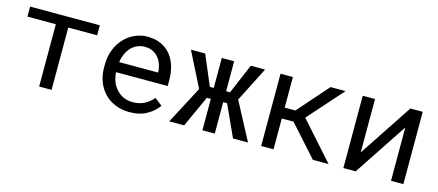

<svg xmlns="http://www.w3.org/2000/svg" viewBox="-44 -941 3089 1355"><g transform="rotate(15 1500.0 -264.0)"><path d="M560.1 -455.1V-528.3H50.8V-455.1H258.3V0H349.1V-455.1Z M918.5 9.8Q995.6 9.8 1048.1 -21.2Q1100.6 -52.2 1127 -92.3L1071.8 -135.3Q1046.9 -103 1009.3 -83.5Q971.7 -64 923.3 -64Q886.7 -64 856.4 -77.6Q826.2 -91.3 804.7 -115.2Q783.7 -137.7 771.7 -167Q759.8 -196.3 756.3 -234.9V-238.3H1133.8V-278.8Q1133.8 -334 1119.9 -381.3Q1106 -428.7 1077.6 -463.9Q1049.3 -498.5 1006.6 -518.3Q963.9 -538.1 906.7 -538.1Q861.3 -538.1 818.1 -519.5Q774.9 -501 741.2 -466.3Q707 -431.2 686.5 -380.6Q666 -330.1 666 -266.1V-245.6Q666 -190.4 684.6 -143.6Q703.1 -96.7 736.3 -62.5Q769.5 -28.3 816.2 -9.3Q862.8 9.8 918.5 9.8ZM906.7 -463.9Q941.4 -463.9 966.6 -451.2Q991.7 -438.5 1008.3 -418Q1024.9 -397.5 1034.2 -369.4Q1043.5 -341.3 1043.5 -316.9V-312.5H759.3Q764.6 -349.1 778.1 -377.2Q791.5 -405.3 811 -424.8Q830.6 -443.8 855 -453.9Q879.4 -463.9 906.7 -463.9Z M1569.8 -229.5 1674.8 0H1784.2L1638.7 -274.9L1767.6 -528.3H1663.1L1570.3 -309.6H1541.5V-528.3H1451.2V-309.6H1422.4L1330.1 -528.3H1225.6L1353.5 -274.9L1208.5 0H1317.4L1422.4 -229.5H1451.2V0H1541.5V-229.5Z M2056.6 -225.1 2258.3 0H2373L2128.9 -273.9L2355.5 -528.3H2245.6L2048.8 -304.7H1970.7V-528.3H1880.4V0H1970.7V-225.1Z M2829.1 -528.3 2570.8 -138.2V-528.3H2481V0H2570.8L2829.1 -389.6V0H2919.4V-528.3Z"/></g></svg>

Font: RobotoMono Nerd Font
Style: Regular
Weight: 400
Monospace: yes
Designer: Google
Version: Version 3.000;Nerd Fonts 3.2.1